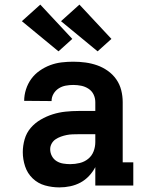

<svg xmlns="http://www.w3.org/2000/svg" viewBox="-20 -806 640 834"><path d="M238 8Q206 8 175.5 -0.5Q145 -9 122 -31Q99 -53 89 -83.5Q79 -114 79 -145Q79 -173 87 -201Q95 -229 113.5 -250.5Q132 -272 157 -286.5Q182 -301 209 -309.5Q236 -318 264.5 -321Q293 -324 321 -324H394V-362Q394 -380 386.5 -395.5Q379 -411 364.5 -420.5Q350 -430 333 -433.5Q316 -437 298 -437Q282 -437 265.5 -434Q249 -431 235 -422Q221 -413 212.5 -398.5Q204 -384 204 -367Q204 -367 204 -367Q204 -367 204 -367L85 -368Q85 -368 85 -368Q85 -368 85 -368Q85 -393 93 -418Q101 -443 116 -463.5Q131 -484 152.5 -499Q174 -514 198 -523Q222 -532 247.5 -535Q273 -538 298 -538Q325 -538 351 -534.5Q377 -531 401.5 -522.5Q426 -514 448 -498.5Q470 -483 485 -461.5Q500 -440 506.5 -414.5Q513 -389 513 -362V-101H559V0H394V-80Q383 -59 366.5 -41.5Q350 -24 329.5 -13Q309 -2 285.5 3Q262 8 238 8ZM285 -93Q306 -93 326.5 -98Q347 -103 363 -116Q379 -129 386.5 -148.5Q394 -168 394 -189V-223H321Q308 -223 295 -222.5Q282 -222 269.5 -219.5Q257 -217 244.5 -212.5Q232 -208 221.5 -201Q211 -194 204.5 -182.5Q198 -171 198 -158Q198 -142 205.5 -128Q213 -114 226 -106Q239 -98 254.5 -95.5Q270 -93 285 -93ZM404 -583 245 -714 325 -786 464 -637ZM234 -583 75 -714 155 -786 294 -637Z"/></svg>

Font: Iosevka Curly Slab Extended
Style: Bold
Weight: 700
Width: 7
Monospace: yes
Designer: Belleve Invis
Foundry: Belleve Invis
Version: Version 11.1.0; ttfautohint (v1.8.3)